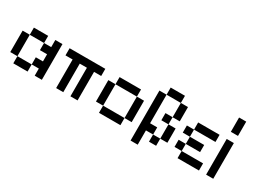

<svg xmlns="http://www.w3.org/2000/svg" viewBox="-54 -1683 3441 2587"><g transform="rotate(30 1666.5 -389.0)"><path d="M111.1 -111.1H0V-444.4H111.1ZM444.4 -333.3H333.3V-444.4H444.4V-555.6H555.6V0H444.4V-111.1H333.3V-222.2H444.4ZM333.3 0H111.1V-111.1H333.3ZM333.3 -444.4H111.1V-555.6H333.3Z M888.9 -444.4V0H777.8V-444.4H666.7V-555.6H1222.2V-444.4H1111.1V0H1000V-444.4Z M1444.4 -111.1H1333.3V-444.4H1444.4ZM1777.8 -444.4H1444.4V-555.6H1777.8ZM1888.9 -111.1H1777.8V-444.4H1888.9ZM1777.8 0H1444.4V-111.1H1777.8Z M2444.4 -111.1H2333.3V-333.3H2444.4ZM2333.3 0H2222.2V-111.1H2333.3ZM2111.1 -111.1V111.1H2000V-666.7H2111.1V-222.2H2222.2V-111.1ZM2333.3 -666.7H2111.1V-777.8H2333.3ZM2333.3 -333.3H2222.2V-444.4H2333.3ZM2444.4 -444.4H2333.3V-666.7H2444.4Z M2666.7 -444.4V-555.6H3000V-444.4ZM2666.7 0V-111.1H3000V0ZM2666.7 -222.2V-333.3H2888.9V-222.2ZM2555.6 -333.3V-444.4H2666.7V-333.3ZM2555.6 -111.1V-222.2H2666.7V-111.1Z M3222.2 0H3111.1V-555.6H3222.2ZM3222.2 -666.7H3111.1V-888.9H3222.2Z"/></g></svg>

Font: Pixeloid Sans
Style: Regular
Weight: 400
Designer: GGBotNet
Foundry: GGBotNet
Version: 0.5